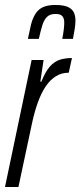

<svg xmlns="http://www.w3.org/2000/svg" viewBox="-23 -751 323 771"><path d="M-3 0 104 -510H152L139 -423H143Q159 -463 177 -483.5Q195 -504 217 -511Q239 -518 266 -518L253 -459Q224 -459 201 -444.5Q178 -430 160.5 -404Q143 -378 129.5 -341Q116 -304 106 -258L51 0ZM89 -595Q95 -625 101 -650Q107 -675 118 -693.5Q129 -712 148 -721.5Q167 -731 199 -731Q231 -731 248.5 -723.5Q266 -716 273 -702Q280 -688 280 -668Q280 -653 277 -634.5Q274 -616 270 -595H227Q231 -615 233 -631.5Q235 -648 235 -661Q235 -677 227.5 -686Q220 -695 200 -695Q178 -695 166 -683.5Q154 -672 147 -649.5Q140 -627 133 -595Z"/></svg>

Font: Saira UltraCondensed
Style: Italic
Weight: 400
Width: 1
Italic angle: -12°
Designer: Hector Gatti with collaboration of the Omnibus-Type team
Foundry: Omnibus-Type
Version: Version 1.101